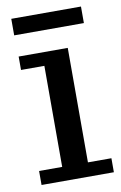

<svg xmlns="http://www.w3.org/2000/svg" viewBox="-80 -724 487 771"><g transform="rotate(-10 164.0 -339.0)"><path d="M25.9 0V-57.1H120.1V-469.2H24.9V-523.9H225.1V-57.1H320.8V0ZM22 -610.8V-678.2H306.2V-610.8Z"/></g></svg>

Font: Trocchi
Style: Regular
Weight: 400
Designer: Vernon Adams
Foundry: Vernon Adams
Version: Version 1.101; ttfautohint (v1.8.4.7-5d5b);gftools[0.9.27]